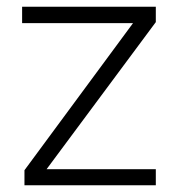

<svg xmlns="http://www.w3.org/2000/svg" viewBox="-20 -553 531 573"><path d="M53 -45 377 -484H46V-533H445V-487L119 -48H445V0H53Z"/></svg>

Font: Exo Light
Style: Regular
Weight: 300
Designer: Natanael Gama
Foundry: Natanael Gama
Version: Version 1.500; ttfautohint (v1.6)